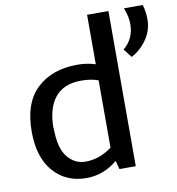

<svg xmlns="http://www.w3.org/2000/svg" viewBox="-89 -880 900 975"><g transform="rotate(-10 361.5 -392.0)"><path d="M425 -545V-800H535V0H451L439 -44Q367 16 279 16Q174 16 109.5 -57.5Q45 -131 45 -264Q45 -413 123.5 -486Q202 -559 331 -559Q381 -559 425 -545ZM712 -800Q723 -763 723 -724Q723 -669 691 -622Q659 -575 611 -550L577 -594Q633 -640 633 -716Q633 -756 615 -800ZM157 -264H158Q158 -160 195.5 -113.5Q233 -67 289 -67Q361 -67 425 -115V-462Q388 -476 337 -476Q246 -476 201.5 -420Q157 -364 157 -264Z"/></g></svg>

Font: Martel Sans DemiBold
Style: Regular
Weight: 600
Designer: Dan Reynolds and Mathieu Réguer
Foundry: Dan Reynolds and Mathieu Réguer
Version: Version 1.001;PS 001.001;hotconv 1.0.70;makeotf.lib2.5.58329